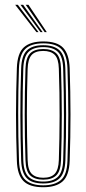

<svg xmlns="http://www.w3.org/2000/svg" viewBox="-20 -780 363 806"><path d="M161.5 6Q104.2 6 78.4 -20.1Q52.5 -46.2 50.8 -105.5Q47.2 -205.5 47.2 -299.4Q47.2 -393.2 50.8 -494.8Q53 -557.2 80.5 -581.6Q108 -606 161.5 -606Q219.5 -606 244.9 -579.5Q270.2 -553 272.5 -493.8Q275.8 -394.2 275.9 -300Q276 -205.8 272.5 -104.8Q270.2 -42.8 242.8 -18.4Q215.2 6 161.5 6ZM161.5 -2Q209 -2 235.1 -23.8Q261.2 -45.5 263.2 -104.8Q266.8 -206 266.8 -298.8Q266.8 -391.5 263.2 -493.2Q261.5 -547.5 238.5 -572.8Q215.5 -598 161.5 -598Q110.5 -598 86 -574.2Q61.5 -550.5 59.5 -492.2Q56.5 -402 56.4 -306.2Q56.2 -210.5 59.8 -105Q61.8 -46.5 87.4 -24.2Q113 -2 161.5 -2ZM161.5 -9.8Q113.5 -9.8 92 -32.5Q70.5 -55.2 68.8 -107.5Q65.8 -197 65.5 -295Q65.2 -393 68.8 -492.5Q70.5 -546.5 93 -568.4Q115.5 -590.2 161.5 -590.2Q206.2 -590.2 229.4 -569.1Q252.5 -548 254.2 -494.2Q257.2 -397.2 257.5 -302.5Q257.8 -207.8 254.5 -107Q252.5 -53.5 230.1 -31.6Q207.8 -9.8 161.5 -9.8ZM161.5 -17.8Q203 -17.8 223.2 -37.8Q243.5 -57.8 245.2 -107.2Q248.2 -195.2 248.4 -292.2Q248.5 -389.2 245.2 -492Q243.8 -542.2 223.2 -562.2Q202.8 -582.2 161.5 -582.2Q120 -582.2 99.8 -562.1Q79.5 -542 77.8 -492.2Q75 -404.8 74.8 -308Q74.5 -211.2 77.8 -107.2Q79.5 -56.8 100.4 -37.2Q121.2 -17.8 161.5 -17.8ZM161.5 -25.8Q126.2 -25.8 107.2 -43.2Q88.2 -60.8 87 -107.5Q80.5 -298.2 87 -491.8Q88.2 -536.8 106.2 -555.5Q124.2 -574.2 161.5 -574.2Q197 -574.2 215.9 -556.5Q234.8 -538.8 236.2 -492Q239.2 -397.2 239.4 -300.5Q239.5 -203.8 236.2 -107.8Q234.8 -62.2 216.5 -44Q198.2 -25.8 161.5 -25.8ZM161.5 -33.8Q195 -33.8 210.4 -51Q225.8 -68.2 227 -108Q230 -199 230.2 -293.6Q230.5 -388.2 227 -491.8Q225.8 -534 209.4 -550.1Q193 -566.2 161.5 -566.2Q127.8 -566.2 112.5 -548.8Q97.2 -531.2 96 -491.2Q92.8 -393.8 92.8 -302Q92.8 -210.2 96 -107.8Q97.2 -66 113.6 -49.9Q130 -33.8 161.5 -33.8ZM133 -645 43.8 -759.8H55L141.8 -645ZM150.2 -645 66 -759.8H77.2L159 -645ZM167.5 -645 88 -759.8H99.5L176.5 -645Z"/></svg>

Font: Big Shoulders Inline Display Light
Style: Regular
Weight: 300
Designer: Patric King
Foundry: XO Type Co
Version: Version 1.000